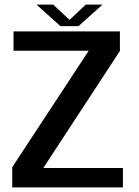

<svg xmlns="http://www.w3.org/2000/svg" viewBox="-20 -811 602 831"><path d="M33 0H512V-84H167.5L499 -590.5V-675H38.5V-591.5H364L33 -87.5ZM241.5 -698H320L423.5 -791H351L281 -725L210.5 -791H138Z"/></svg>

Font: Anybody UltraCondensed Thin Medium
Style: Regular
Weight: 500
Version: Version 1.111